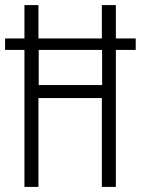

<svg xmlns="http://www.w3.org/2000/svg" viewBox="-21 -734 553 754"><path d="M75 0V-538H-1V-583H75V-714H130V-583H379V-714H434V-583H512V-538H434V0H379V-349H130V0ZM131 -400H380V-538H131Z"/></svg>

Font: Noto Sans Thai ExtCond Light
Style: Regular
Weight: 300
Width: 2
Designer: Monotype Design Team
Foundry: Monotype Imaging Inc.
Version: Version 2.002; ttfautohint (v1.8.4.7-5d5b)